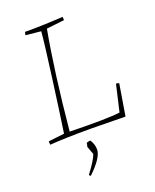

<svg xmlns="http://www.w3.org/2000/svg" viewBox="-162 -740 877 1083"><g transform="rotate(-20 276.0 -198.5)"><path d="M37 7Q37 6 36 -2Q35 -10 36 -14L131 -25Q146 -123 174.5 -336Q203 -549 208 -612L117 -621Q117 -624 117.5 -627.5Q118 -631 119.5 -634.5Q121 -638 121 -640Q215 -639 349 -647Q350 -642 350 -627Q332 -625 243 -615Q198 -370 165 -25Q392 -20 466 -30L503 -190Q515 -190 521 -186L490 3Q292 0 279 0Q124 0 37 7ZM192 250Q190 249 186.5 246Q183 243 183 242Q236 172 247 139L229 90Q230 87 232 78.5Q234 70 234 67Q249 62 257 62Q276 90 276 122Q276 170 192 250Z"/></g></svg>

Font: Albura ExtraLight
Style: Italic
Weight: 156
Italic angle: -7°
Designer: Mercedes Jáuregui
Foundry: Omnibus-Type Team
Version: Version 1.000